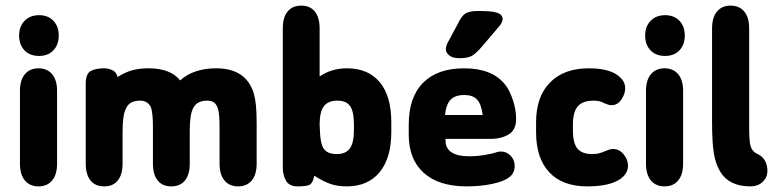

<svg xmlns="http://www.w3.org/2000/svg" viewBox="-20 -652 2750 683"><path d="M119 -598Q87 -598 67.5 -578Q48 -558 48 -526Q48 -493 67 -473Q86 -453 119 -453Q151 -453 170 -473Q189 -493 189 -526Q189 -558 170 -578Q151 -598 119 -598ZM51 -70Q51 -31 68.5 -10Q86 11 117 11Q148 11 165.5 -10Q183 -31 183 -70V-329Q183 -367 165.5 -388Q148 -409 117 -409Q86 -409 68.5 -388Q51 -367 51 -329Z M398 -378Q394 -396 379.5 -402.5Q365 -409 350 -409Q321 -409 303 -399.5Q285 -390 285 -354V-70Q285 -31 302 -10Q319 11 351 11Q382 11 399 -10Q416 -31 416 -70V-183Q416 -214 419 -234.5Q422 -255 429 -268Q436 -282 448.5 -288Q461 -294 478 -294Q508 -294 518 -267Q521 -256 522.5 -239.5Q524 -223 524 -200V-70Q524 -31 541 -10Q558 11 589 11Q621 11 638 -10Q655 -31 655 -70V-186Q655 -216 658 -236Q661 -256 668 -269Q675 -282 687.5 -288Q700 -294 717 -294Q733 -294 742 -287Q751 -280 756 -263Q761 -244 761 -200V-70Q761 -31 778.5 -10Q796 11 827 11Q858 11 875.5 -10Q893 -31 893 -70V-210Q893 -252 890.5 -276.5Q888 -301 883 -319Q856 -409 749 -409Q710 -409 677.5 -398.5Q645 -388 621 -366Q586 -409 509 -409Q475 -409 450 -402Q425 -395 398 -378Z M1117 -380V-551Q1117 -590 1100 -611Q1083 -632 1052 -632Q1020 -632 1003 -611Q986 -590 986 -551V-55Q986 -29 997.5 -9Q1009 11 1039 11Q1063 11 1077.5 7Q1092 3 1098 -27Q1131 -6 1156 2.5Q1181 11 1213 11Q1289 11 1330.5 -39.5Q1372 -90 1372 -183V-217Q1372 -310 1331 -359.5Q1290 -409 1214 -409Q1186 -409 1161.5 -401.5Q1137 -394 1117 -380ZM1118 -189 1117 -209Q1117 -254 1132 -274Q1147 -294 1180 -294Q1212 -294 1225.5 -274.5Q1239 -255 1239 -209V-189Q1239 -144 1224.5 -124Q1210 -104 1178 -104Q1145 -104 1132 -122.5Q1119 -141 1118 -189Z M1565 -158H1728Q1762 -158 1789 -173.5Q1816 -189 1816 -229Q1816 -261 1804.5 -296Q1793 -331 1777 -351Q1731 -409 1631 -409Q1536 -409 1485 -357.5Q1434 -306 1434 -209V-173Q1434 -85 1487.5 -37Q1541 11 1640 11Q1690 11 1732 2Q1774 -7 1792 -22Q1801 -28 1806 -39Q1811 -50 1811 -61Q1811 -83 1796.5 -98Q1782 -113 1762 -113Q1756 -113 1748 -111Q1731 -105 1703 -100.5Q1675 -96 1648 -96Q1608 -96 1586.5 -110Q1565 -124 1565 -151ZM1697 -243H1563Q1567 -281 1583 -297.5Q1599 -314 1632 -314Q1662 -314 1677 -298Q1692 -282 1697 -243ZM1768 -584Q1768 -593 1761.5 -599.5Q1755 -606 1737 -609.5Q1719 -613 1681 -613Q1651 -613 1636.5 -604.5Q1622 -596 1609 -568L1573 -501Q1566 -487 1566 -477Q1566 -465 1578 -455Q1590 -445 1615 -445Q1643 -445 1658 -453Q1673 -461 1695 -487L1758 -561Q1768 -575 1768 -584Z M1887 -217V-182Q1887 -89 1934 -39Q1981 11 2069 11Q2151 11 2189 -17Q2214 -36 2214 -63Q2214 -84 2198.5 -103Q2183 -122 2161 -122Q2151 -122 2142 -118Q2123 -110 2112.5 -107Q2102 -104 2087 -104Q2050 -104 2034 -123.5Q2018 -143 2018 -189V-209Q2018 -254 2035.5 -274Q2053 -294 2092 -294Q2115 -294 2129 -285Q2142 -280 2145.5 -279Q2149 -278 2156 -278Q2177 -278 2190.5 -298Q2204 -318 2204 -338Q2204 -359 2189 -374Q2172 -392 2143.5 -400.5Q2115 -409 2075 -409Q1986 -409 1936.5 -358.5Q1887 -308 1887 -217Z M2346 -598Q2314 -598 2294.5 -578Q2275 -558 2275 -526Q2275 -493 2294 -473Q2313 -453 2346 -453Q2378 -453 2397 -473Q2416 -493 2416 -526Q2416 -558 2397 -578Q2378 -598 2346 -598ZM2278 -70Q2278 -31 2295.5 -10Q2313 11 2344 11Q2375 11 2392.5 -10Q2410 -31 2410 -70V-329Q2410 -367 2392.5 -388Q2375 -409 2344 -409Q2313 -409 2295.5 -388Q2278 -367 2278 -329Z M2650 11Q2675 11 2692 -4Q2709 -19 2710 -42Q2710 -66 2700.5 -81.5Q2691 -97 2675 -104Q2664 -109 2657 -118Q2650 -127 2647.5 -145Q2645 -163 2645 -195V-551Q2645 -590 2627.5 -611Q2610 -632 2579 -632Q2548 -632 2530.5 -611Q2513 -590 2513 -551V-219Q2513 -145 2519.5 -106Q2526 -67 2543 -40Q2574 11 2650 11Z"/></svg>

Font: Beiruti ExtraBold
Style: Regular
Weight: 800
Designer: Arlette Boutros
Foundry: Boutros
Version: Version 1.41